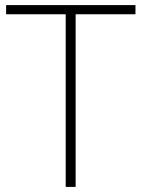

<svg xmlns="http://www.w3.org/2000/svg" viewBox="-20 -734 555 754"><path d="M277 0V-678H512V-714H4V-678H238V0Z"/></svg>

Font: Noto Sans Malayalam ExtraLight
Style: Regular
Weight: 200
Designer: Jelle Bosma - Monotype Design Team
Foundry: Monotype Imaging Inc.
Version: Version 2.104